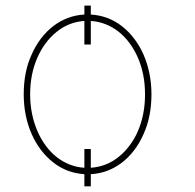

<svg xmlns="http://www.w3.org/2000/svg" viewBox="-20 -605 688 679"><path d="M92 -412.3Q105.8 -443.9 125.2 -469.1Q144.5 -494.3 168.3 -512.6Q192.1 -530.9 219.8 -541.4Q247.5 -551.8 278.4 -553.6V-585.2H301.1V-553.6Q363.3 -549.7 411.2 -512.4Q435.4 -493.6 454.7 -468Q474.1 -442.5 487.6 -411.8Q501.1 -381 508.3 -345.7Q515.6 -310.4 515.6 -271.3Q515.6 -192.1 487.6 -130.7Q473.7 -99.1 454.4 -73.7Q435 -48.3 411.2 -30Q387.4 -11.7 359.7 -1.2Q332 9.2 301.1 11V54H278.4V11Q216.6 7.1 168.7 -30.2Q144.5 -49 125.2 -74.4Q105.8 -99.8 92.2 -130.5Q78.5 -161.2 71.2 -196.7Q63.9 -232.2 63.9 -271.3Q63.9 -351.9 92 -412.3ZM86.6 -271.3Q86.6 -202.1 111.9 -142.4Q124.3 -113.6 141.5 -90.2Q158.7 -66.8 180 -49.9Q201.3 -33 226 -23.3Q250.7 -13.5 278.4 -11.7V-78.1H301.1V-11.7Q356.5 -15.6 399.5 -50.1Q421.5 -67.8 438.7 -90.9Q456 -114 468 -142Q480.1 -170.1 486.5 -202.6Q492.9 -235.1 492.9 -271.3Q492.9 -342.3 468 -400.2Q455.6 -429 438.2 -452.4Q420.8 -475.9 399.5 -492.7Q378.2 -509.6 353.3 -519.4Q328.5 -529.1 301.1 -530.9V-447.4H278.4V-530.9Q223.7 -527.3 180.4 -492.5Q158.7 -475.1 141.3 -451.7Q123.9 -428.3 111.7 -400Q99.4 -371.8 93 -339.5Q86.6 -307.2 86.6 -271.3Z"/></svg>

Font: Inter P Thin
Style: Regular
Weight: 100
Designer: Rasmus Andersson
Foundry: rsms
Version: Version 3.018;git-588b23468